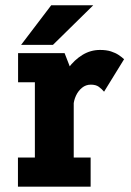

<svg xmlns="http://www.w3.org/2000/svg" viewBox="-20 -699 490 719"><path d="M187.7 -291.7Q187.7 -333.7 200.3 -373.1Q212.9 -412.6 235.8 -443.9Q258.7 -475.1 289.1 -493.6Q319.5 -512 354.6 -512Q378.6 -512 395.6 -506.5Q412.6 -501 424.5 -493Q436.4 -485 444.7 -477.3L369.7 -355.6Q361.1 -365.9 350 -374Q339 -382 320 -382Q301.4 -382 287.2 -370.4Q273 -358.9 264.5 -340.7Q256.1 -322.5 254.9 -302.1ZM256.1 -109.1H319.4V0H47.2V-109.1H110.6V-390.9H47.7V-500H221.9L256.1 -412.1ZM59.1 -531.1 171.7 -679.2H329.1L178.4 -531.1Z"/></svg>

Font: League Mono Thin Condensed
Style: Regular
Weight: 100
Width: 1
Designer: Tyler Finck
Foundry: The League of Moveable Type / Tyler Finck
Version: Version 2.300;RELEASE